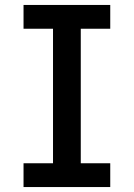

<svg xmlns="http://www.w3.org/2000/svg" viewBox="-20 -755 540 775"><path d="M75 0V-96H194V-639H75V-735H425V-639H306V-96H425V0Z"/></svg>

Font: Iosevka Term
Style: Bold
Weight: 700
Monospace: yes
Designer: Belleve Invis
Foundry: Belleve Invis
Version: Version 30.0.1